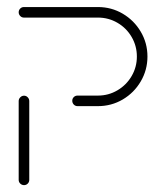

<svg xmlns="http://www.w3.org/2000/svg" viewBox="-20 -539 475 559"><path d="M50 0Q43.7 0 39.1 -4.4Q34.4 -8.9 34.4 -15.2V-244.8Q34.4 -251.1 39.1 -255.7Q43.7 -260.4 50 -260.4Q56.3 -260.4 60.7 -255.7Q65.2 -251.1 65.2 -244.8V-15.2Q65.2 -8.9 60.7 -4.4Q56.3 0 50 0ZM190.4 -245.6Q190.4 -251.9 194.8 -256.3Q199.3 -260.7 205.6 -260.7H265.2Q295.9 -260.7 322 -276.1Q348.1 -291.5 363.3 -317.6Q378.5 -343.7 378.5 -374.4Q378.5 -405.2 363.3 -431.3Q348.1 -457.4 322 -472.6Q295.9 -487.8 265.2 -487.8H49.6Q43.3 -487.8 38.9 -492.4Q34.4 -497 34.4 -503.3Q34.4 -509.6 38.9 -514.1Q43.3 -518.5 49.6 -518.5H265.2Q304.4 -518.5 337.4 -499.1Q370.4 -479.6 389.8 -446.7Q409.3 -413.7 409.3 -374.4Q409.3 -335.2 389.8 -302Q370.4 -268.9 337.4 -249.4Q304.4 -230 265.2 -230H205.6Q199.3 -230 194.8 -234.6Q190.4 -239.3 190.4 -245.6Z"/></svg>

Font: 26F Galaxy Sans Ultra Light
Style: Regular
Weight: 200
Designer: C₂₉H₂₅N₃O₅
Version: Version 1.100